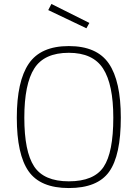

<svg xmlns="http://www.w3.org/2000/svg" viewBox="-20 -942 696 971"><path d="M328 -25Q455 -25 504 -98Q553 -171 553 -347Q553 -515 501.5 -595Q450 -675 328 -675Q204 -675 153.5 -596Q103 -517 103 -347Q103 -176 152.5 -100.5Q202 -25 328 -25ZM328 9Q184 9 124.5 -76Q65 -161 65 -347Q65 -531 125.5 -620Q186 -709 328 -709Q470 -709 530.5 -620.5Q591 -532 591 -347Q591 -156 532 -73.5Q473 9 328 9ZM240 -922 432 -826 417 -799 224 -891Z"/></svg>

Font: TypoPRO Titillium Maps
Style: 1 wt
Weight: 100
Designer: Campivisivi
Foundry: Accademia di Belle Arti di Urbino and students of MA course of Visual design
Version: Version 001.001